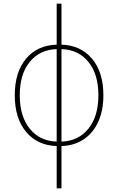

<svg xmlns="http://www.w3.org/2000/svg" viewBox="-20 -780 640 1040"><path d="M287 240V11Q183 8 121.5 -65.5Q60 -139 60 -264Q60 -389 121 -462Q182 -535 287 -538V-760H313V-538Q417 -535 478.5 -462Q540 -389 540 -264Q540 -181 512 -120Q484 -59 433 -25Q382 9 313 11V240ZM87 -264Q87 -150 141 -83Q195 -16 287 -13V-514Q195 -511 141 -444.5Q87 -378 87 -264ZM513 -264Q513 -378 459 -444.5Q405 -511 313 -514V-13Q405 -16 459 -83Q513 -150 513 -264Z"/></svg>

Font: Noto Sans Mono Thin
Style: Regular
Weight: 100
Designer: Monotype Design Team
Foundry: Monotype Imaging Inc.
Version: Version 2.014